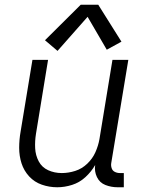

<svg xmlns="http://www.w3.org/2000/svg" viewBox="-20 -783 616 811"><path d="M222 8Q253 8 284.5 -2Q316 -12 341 -35Q366 -58 382 -86Q378 -59 389.5 -35Q401 -11 425.5 -1.5Q450 8 477 8H503V-52H487Q475 -52 465 -57Q455 -62 451.5 -73Q448 -84 450 -95L522 -530H455L400 -195Q395 -167 383 -140Q371 -113 348.5 -91.5Q326 -70 297.5 -61Q269 -52 241 -52Q210 -52 183.5 -64Q157 -76 143.5 -101.5Q130 -127 128.5 -157Q127 -187 132 -218L183 -530H117L67 -227Q61 -193 61 -158.5Q61 -124 71 -93Q81 -62 103 -38Q125 -14 156.5 -3Q188 8 222 8ZM223 -568 350 -712 431 -573 493 -607 395 -763H321L170 -613Z"/></svg>

Font: Iosevka Sparkle Light
Style: Italic
Weight: 300
Italic angle: -9°
Designer: Belleve Invis
Foundry: Belleve Invis
Version: Version 4.5.0; ttfautohint (v1.8.3)